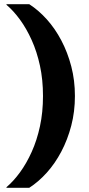

<svg xmlns="http://www.w3.org/2000/svg" viewBox="-20 -770 426 920"><path d="M186 -310Q186 -232 171.5 -165Q157 -98 132 -42.5Q107 13 76 55.5Q45 98 11 127V130H120Q165 101 204.5 57Q244 13 274 -44Q304 -101 321.5 -168Q339 -235 339 -310Q339 -385 321.5 -452Q304 -519 274 -576Q244 -633 204.5 -677Q165 -721 120 -750H11V-747Q45 -718 76 -675.5Q107 -633 132 -577.5Q157 -522 171.5 -455Q186 -388 186 -310Z"/></svg>

Font: Roboto Serif SemiCondensed
Style: Bold
Weight: 700
Width: 4
Designer: Greg Gazdowicz
Foundry: Commercial Type
Version: Version 1.007